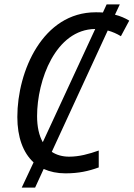

<svg xmlns="http://www.w3.org/2000/svg" viewBox="-20 -780 609 875"><path d="M79 75H140L179 -10C208 3 241 10 278 10C339 10 383 0 430 -17V-94C385 -78 341 -66 295 -66C264 -66 237 -74 216 -88L471 -641C493 -635 513 -626 531 -615L569 -686C549 -698 528 -707 504 -713L526 -760H466L449 -723C438 -724 427 -724 416 -724C175 -724 59 -456 59 -247C59 -155 85 -84 133 -40ZM149 -251C149 -414 233 -646 414 -648L175 -132C158 -162 149 -202 149 -251Z"/></svg>

Font: Noto Sans SemiCondensed
Style: Italic
Weight: 400
Width: 4
Italic angle: -12°
Designer: Monotype Design Team
Foundry: Monotype Imaging Inc.
Version: Version 2.013